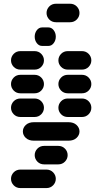

<svg xmlns="http://www.w3.org/2000/svg" viewBox="-20 -881 540 1013"><path d="M87.9 111.3H224.6Q246.1 111.3 260.3 96.7Q274.4 82 274.4 62.5Q274.4 43 260.3 28.3Q246.1 13.7 224.6 13.7H87.9Q66.4 13.7 52.2 28.3Q38.1 43 38.1 62.5Q38.1 82 52.2 96.7Q66.4 111.3 87.9 111.3ZM212.9 -13.7H287.1Q308.6 -13.7 322.8 -28.3Q336.9 -43 336.9 -62.5Q336.9 -82 322.8 -96.7Q308.6 -111.3 287.1 -111.3H212.9Q191.4 -111.3 177.2 -96.7Q163.1 -82 163.1 -62.5Q163.1 -43 177.2 -28.3Q191.4 -13.7 212.9 -13.7ZM159.2 -138.7H340.8Q368.2 -138.7 383.8 -153.3Q399.4 -168 399.4 -187.5Q399.4 -207 383.8 -221.7Q368.2 -236.3 340.8 -236.3H159.2Q131.8 -236.3 116.2 -221.7Q100.6 -207 100.6 -187.5Q100.6 -168 116.2 -153.3Q131.8 -138.7 159.2 -138.7ZM87.9 -263.7H162.1Q183.6 -263.7 197.8 -278.3Q211.9 -293 211.9 -312.5Q211.9 -332 197.8 -346.7Q183.6 -361.3 162.1 -361.3H87.9Q66.4 -361.3 52.2 -346.7Q38.1 -332 38.1 -312.5Q38.1 -293 52.2 -278.3Q66.4 -263.7 87.9 -263.7ZM337.9 -263.7H412.1Q433.6 -263.7 447.8 -278.3Q461.9 -293 461.9 -312.5Q461.9 -332 447.8 -346.7Q433.6 -361.3 412.1 -361.3H337.9Q316.4 -361.3 302.2 -346.7Q288.1 -332 288.1 -312.5Q288.1 -293 302.2 -278.3Q316.4 -263.7 337.9 -263.7ZM87.9 -388.7H162.1Q183.6 -388.7 197.8 -403.3Q211.9 -418 211.9 -437.5Q211.9 -457 197.8 -471.7Q183.6 -486.3 162.1 -486.3H87.9Q66.4 -486.3 52.2 -471.7Q38.1 -457 38.1 -437.5Q38.1 -418 52.2 -403.3Q66.4 -388.7 87.9 -388.7ZM337.9 -388.7H412.1Q433.6 -388.7 447.8 -403.3Q461.9 -418 461.9 -437.5Q461.9 -457 447.8 -471.7Q433.6 -486.3 412.1 -486.3H337.9Q316.4 -486.3 302.2 -471.7Q288.1 -457 288.1 -437.5Q288.1 -418 302.2 -403.3Q316.4 -388.7 337.9 -388.7ZM87.9 -513.7H162.1Q183.6 -513.7 197.8 -528.3Q211.9 -543 211.9 -562.5Q211.9 -582 197.8 -596.7Q183.6 -611.3 162.1 -611.3H87.9Q66.4 -611.3 52.2 -596.7Q38.1 -582 38.1 -562.5Q38.1 -543 52.2 -528.3Q66.4 -513.7 87.9 -513.7ZM337.9 -513.7H412.1Q433.6 -513.7 447.8 -528.3Q461.9 -543 461.9 -562.5Q461.9 -582 447.8 -596.7Q433.6 -611.3 412.1 -611.3H337.9Q316.4 -611.3 302.2 -596.7Q288.1 -582 288.1 -562.5Q288.1 -543 302.2 -528.3Q316.4 -513.7 337.9 -513.7ZM202.1 -638.7H235.4Q252 -638.7 263.2 -653.3Q274.4 -668 274.4 -687.5Q274.4 -707 263.2 -721.7Q252 -736.3 235.4 -736.3H202.1Q185.5 -736.3 174.3 -721.7Q163.1 -707 163.1 -687.5Q163.1 -668 174.3 -653.3Q185.5 -638.7 202.1 -638.7ZM275.4 -763.7H349.6Q371.1 -763.7 385.3 -778.3Q399.4 -793 399.4 -812.5Q399.4 -832 385.3 -846.7Q371.1 -861.3 349.6 -861.3H275.4Q253.9 -861.3 239.7 -846.7Q225.6 -832 225.6 -812.5Q225.6 -793 239.7 -778.3Q253.9 -763.7 275.4 -763.7Z"/></svg>

Font: Workbench
Style: Regular
Weight: 400
Designer: Jens Kutilek
Foundry: Jens Kutilek
Version: Version 2.001